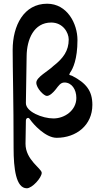

<svg xmlns="http://www.w3.org/2000/svg" viewBox="-20 -726 558 1031"><path d="M124 285C153 285 204 228 204 202C204 179 117 133 117 46L119 -79C119 -88 125 -93 131 -93C135 -93 140 -88 144 -81C157 -62 223 14 284 14C389 14 476 -53 476 -163C476 -238 443 -280 367 -319C361 -322 353 -322 352 -325C352 -325 355 -335 357 -337C371 -356 396 -407 396 -511C396 -599 341 -706 233 -706C108 -706 48 -589 48 -458C48 -351 53 -191 53 69C53 180 66 285 124 285ZM267 -90C208 -90 118 -126 119 -173L123 -425C124 -515 162 -605 255 -605C318 -605 349 -551 349 -514C349 -454 320 -413 267 -372C239 -344 175 -312 175 -282C175 -252 216 -211 231 -211C246 -210 266 -229 280 -247C294 -265 305 -283 326 -283C365 -283 390 -246 390 -200C390 -134 328 -90 267 -90Z"/></svg>

Font: EB Garamond
Style: Bold
Weight: 700
Designer: Georg Duffner and Octavio Pardo
Foundry: Georg Duffner
Version: Version 1.000;PS 001.000;hotconv 1.0.88;makeotf.lib2.5.64775